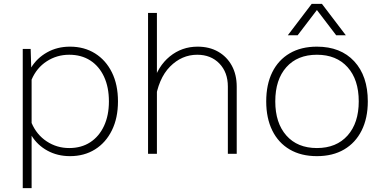

<svg xmlns="http://www.w3.org/2000/svg" viewBox="-20 -798 1990 996"><path d="M343 -556Q417 -556 473 -521Q529 -486 560.5 -422.5Q592 -359 592 -272Q592 -186 560.5 -122Q529 -58 473 -23Q417 12 343 12Q278 12 226 -16.5Q174 -45 144 -94V178H98V-544H139L142 -448Q172 -497 224.5 -526.5Q277 -556 343 -556ZM339 -30Q402 -30 448 -60Q494 -90 519.5 -144.5Q545 -199 545 -272Q545 -346 519.5 -400.5Q494 -455 448 -484.5Q402 -514 339 -514Q275 -514 222.5 -480Q170 -446 144 -385V-160Q170 -99 222.5 -64.5Q275 -30 339 -30Z M1162 0V-349Q1162 -423 1118 -468.5Q1074 -514 1003 -514Q923 -514 862 -452.5Q801 -391 784 -270L773 -363Q798 -454 860.5 -505Q923 -556 1005 -556Q1066 -556 1111.5 -530Q1157 -504 1182.5 -457.5Q1208 -411 1208 -348V0ZM748 0V-731H794V0Z M1624 12Q1542 12 1483 -22.5Q1424 -57 1392.5 -121Q1361 -185 1361 -272Q1361 -360 1392.5 -423.5Q1424 -487 1483 -521.5Q1542 -556 1624 -556Q1747 -556 1817.5 -480Q1888 -404 1888 -272Q1888 -185 1856 -121Q1824 -57 1765 -22.5Q1706 12 1624 12ZM1624 -30Q1725 -30 1783 -95Q1841 -160 1841 -272Q1841 -385 1783 -449.5Q1725 -514 1624 -514Q1523 -514 1465.5 -449.5Q1408 -385 1408 -272Q1408 -160 1465.5 -95Q1523 -30 1624 -30ZM1473 -615 1597 -778H1650L1774 -615H1724L1624 -746L1524 -615Z"/></svg>

Font: Azeret Mono Thin Thin
Style: Regular
Weight: 250
Version: Version 1.002